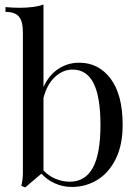

<svg xmlns="http://www.w3.org/2000/svg" viewBox="-20 -803 603 839"><path d="M516 -257Q516 -170 486 -109Q456 -48 405.5 -17Q355 14 293 14Q256 14 221.5 -1Q187 -16 161 -44L90 16L73 9Q80 -16 80 -49V-663Q80 -709 63 -730Q46 -751 4 -751V-772Q36 -769 66 -769Q129 -769 170 -783V-422Q192 -473 233.5 -501Q275 -529 326 -529Q411 -529 463.5 -459Q516 -389 516 -257ZM419 -257Q419 -379 389 -439Q359 -499 297 -499Q255 -499 220 -466.5Q185 -434 170 -375V-58Q193 -34 223 -21.5Q253 -9 285 -9Q352 -9 385.5 -69.5Q419 -130 419 -257Z"/></svg>

Font: Myanmar April Display
Style: Regular
Weight: 400
Designer: Khon Soe Zaw Thu
Foundry: Myanmar OS
Version: Version 2.50 April 12, 2019